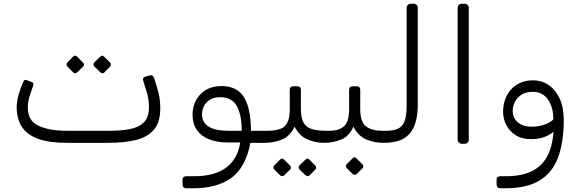

<svg xmlns="http://www.w3.org/2000/svg" viewBox="-20 -770 3124 1035"><path d="M341 0Q244 0 184.5 -22Q125 -44 97.5 -87Q70 -130 70 -192Q70 -221 79 -255Q88 -289 105 -328Q108 -336 113 -338.5Q118 -341 129 -336L150 -328Q157 -326 159.5 -321.5Q162 -317 158 -306Q148 -279 139 -250Q130 -221 130 -189Q130 -119 187.5 -92Q245 -65 341 -65H569Q634 -65 682 -74.5Q730 -84 756.5 -111.5Q783 -139 783 -193Q783 -237 770 -277L753 -331Q749 -343 752 -349Q755 -355 767 -358L786 -363Q800 -367 805.5 -359.5Q811 -352 815 -336L829 -290Q837 -264 840.5 -238.5Q844 -213 844 -186Q844 -110 809 -70Q774 -30 711 -15Q648 0 564 0ZM395 -379Q391 -375 385 -375Q379 -375 374 -380L343 -412Q339 -417 339 -422.5Q339 -428 343 -433L374 -465Q379 -470 385 -470Q391 -470 395 -465L427 -433Q432 -429 432.5 -422.5Q433 -416 428 -411ZM542 -379Q538 -374 532 -375Q526 -376 521 -380L488 -412Q484 -416 484 -422.5Q484 -429 488 -433L521 -465Q526 -470 531 -470Q536 -470 541 -465L573 -433Q578 -429 578 -422.5Q578 -416 573 -411Z M985 245Q975 245 969.5 239.5Q964 234 964 224V197Q964 189 969.5 184.5Q975 180 985 180H1026Q1136 180 1198.5 134Q1261 88 1275 -2H1209Q1150 -2 1107 -19Q1064 -36 1041 -69.5Q1018 -103 1018 -152Q1018 -184 1028.5 -211.5Q1039 -239 1059 -260.5Q1079 -282 1108 -294Q1137 -306 1173 -306Q1258 -306 1295 -246.5Q1332 -187 1333 -65H1422Q1437 -65 1437 -50V-30Q1437 0 1407 0H1330Q1304 133 1227 189Q1150 245 1020 245ZM1211 -65H1283Q1283 -151 1256.5 -198.5Q1230 -246 1168 -246Q1132 -246 1110 -231.5Q1088 -217 1078.5 -196Q1069 -175 1069 -154Q1069 -109 1105.5 -87Q1142 -65 1211 -65Z M1407 0Q1392 0 1392 -16V-35Q1392 -65 1422 -65Q1488 -65 1515 -90Q1542 -115 1542 -182V-285Q1542 -305 1562 -305H1582Q1602 -305 1602 -285V-182Q1602 -135 1616 -109.5Q1630 -84 1660.5 -74.5Q1691 -65 1742 -65Q1757 -65 1757 -50V-30Q1757 0 1727 0Q1681 0 1638 -18Q1595 -36 1568 -87Q1544 -36 1500 -18Q1456 0 1407 0ZM1511 176Q1507 180 1501 179.5Q1495 179 1490 175L1458 143Q1454 139 1454 132.5Q1454 126 1458 122L1490 90Q1495 85 1500.5 85Q1506 85 1511 90L1543 122Q1548 126 1548.5 132.5Q1549 139 1544 144ZM1648 176Q1644 180 1638 179.5Q1632 179 1627 175L1594 143Q1590 139 1590 132.5Q1590 126 1594 122L1627 90Q1632 85 1637.5 85Q1643 85 1647 90L1679 122Q1684 126 1684.5 132.5Q1685 139 1680 144Z M1727 0Q1712 0 1712 -16V-35Q1712 -65 1742 -65H1757Q1806 -65 1834 -89Q1862 -113 1862 -182V-285Q1862 -305 1882 -305H1902Q1922 -305 1922 -285V-182Q1922 -112 1953.5 -88.5Q1985 -65 2041 -65H2062Q2077 -65 2077 -50V-30Q2077 0 2047 0Q1998 0 1955 -18Q1912 -36 1885 -87Q1863 -36 1819.5 -18Q1776 0 1727 0ZM1902 169Q1898 173 1892 172.5Q1886 172 1881 168L1849 136Q1845 132 1845 125.5Q1845 119 1849 115L1881 83Q1886 78 1891.5 78Q1897 78 1901 83L1933 115Q1938 119 1938.5 125.5Q1939 132 1934 137Z M2047 0Q2032 0 2032 -15V-35Q2032 -65 2062 -65Q2099 -65 2123.5 -75.5Q2148 -86 2160 -114.5Q2172 -143 2172 -198V-727Q2172 -737 2178.5 -743.5Q2185 -750 2195 -750H2209Q2220 -750 2226 -743.5Q2232 -737 2232 -727V-208Q2232 -150 2220 -110Q2208 -70 2184.5 -45.5Q2161 -21 2126.5 -10.5Q2092 0 2047 0Z M2470 5Q2460 5 2453.5 -1.5Q2447 -8 2447 -18V-727Q2447 -737 2453.5 -743.5Q2460 -750 2470 -750H2484Q2495 -750 2501 -743.5Q2507 -737 2507 -727V-18Q2507 -8 2501 -1.5Q2495 5 2484 5Z M2678 245Q2668 245 2662.5 239.5Q2657 234 2657 224V197Q2657 189 2662.5 184.5Q2668 180 2678 180H2708Q2798 180 2856 148Q2914 116 2941 48.5Q2968 -19 2965 -125L3019 -123Q3019 -4 2988.5 78.5Q2958 161 2888.5 203Q2819 245 2703 245ZM2963 -125Q2963 -192 2934 -233.5Q2905 -275 2852 -275Q2815 -275 2791 -259.5Q2767 -244 2755.5 -220.5Q2744 -197 2744 -173Q2744 -133 2772 -110Q2800 -87 2843 -87Q2888 -87 2921.5 -100.5Q2955 -114 2965 -130L2975 -70Q2954 -48 2921 -34Q2888 -20 2843 -20Q2793 -20 2759.5 -41.5Q2726 -63 2709 -96.5Q2692 -130 2692 -167Q2692 -203 2703 -234Q2714 -265 2735 -288Q2756 -311 2786 -324Q2816 -337 2853 -337Q2900 -337 2937.5 -311.5Q2975 -286 2997 -238.5Q3019 -191 3019 -123Z"/></svg>

Font: Rubik Light
Style: Italic
Weight: 300
Italic angle: -12°
Designer: Hubert and Fischer
Foundry: Hubert and Fischer
Version: Version 2.300;gftools[0.9.30]